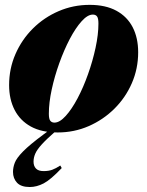

<svg xmlns="http://www.w3.org/2000/svg" viewBox="-20 -530 606 790"><path d="M349 -510Q414.5 -510 459 -485.8Q503.5 -461.5 526 -417.8Q548.5 -374 548.5 -315Q548.5 -247.5 522.5 -187.8Q496.5 -128 450.5 -82.5Q404.5 -37 344.8 -11Q285 15 217.5 15Q151.5 15 107.2 -9.2Q63 -33.5 40.2 -77.5Q17.5 -121.5 17.5 -180Q17.5 -247.5 43.5 -307.2Q69.5 -367 115.5 -412.8Q161.5 -458.5 221.5 -484.2Q281.5 -510 349 -510ZM204 -25.5Q225.5 -25.5 250.2 -52.8Q275 -80 299 -125.2Q323 -170.5 342.2 -224.8Q361.5 -279 373.2 -333.5Q385 -388 385 -433Q385 -455 379.2 -462.5Q373.5 -470 362 -470Q340.5 -470 315.8 -442.5Q291 -415 267.2 -369.8Q243.5 -324.5 224 -270.2Q204.5 -216 192.8 -161.8Q181 -107.5 181 -62Q181 -40.5 187 -33Q193 -25.5 204 -25.5ZM211.5 7.5Q172.5 41.5 152.2 63.8Q132 86 125 102.5Q118 119 118 135Q118 153 128 163.5Q138 174 159.5 174Q180 174 195 168.5Q210 163 228 151L234 161.5Q188.5 209.5 159.8 224.5Q131 239.5 102.5 239.5Q66.5 239.5 50 221.8Q33.5 204 33.5 177.5Q33.5 159 40.8 139.8Q48 120.5 75 93Q102 65.5 160 22.5L248.5 -43H271Z"/></svg>

Font: Newsreader 60pt ExtraBold
Style: Italic
Weight: 800
Italic angle: -17°
Designer: Hugues Gentile
Foundry: Production Type
Version: Version 1.003